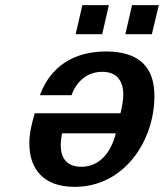

<svg xmlns="http://www.w3.org/2000/svg" viewBox="-20 -713 637 746"><path d="M570 -580 597 -693H493L467 -580ZM377 -580 403 -693H300L274 -580ZM94 -156C94 -57 148 13 270 13C464 13 580 -167 580 -340C580 -448 525 -513 392 -513C265 -513 175 -453 135 -343H258C276 -395 318 -434 377 -434C436 -434 459 -396 459 -346C459 -323 454 -297 448 -273H115C104 -235 94 -197 94 -156ZM216 -149C216 -164 218 -179 221 -195H430C411 -118 365 -65 296 -65C236 -65 216 -103 216 -149Z"/></svg>

Font: Perun SemiBold Italic
Style: Regular
Weight: 400
Italic angle: -12°
Foundry: Copyright (c) Stefan Peev, Context Ltd, 2016
Version: Version 1.026